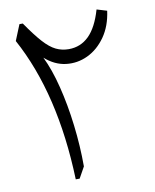

<svg xmlns="http://www.w3.org/2000/svg" viewBox="-84 -813 708 878"><g transform="rotate(-10 270.0 -374.5)"><path d="M424.8 -748.5 471.7 -734.4Q462.4 -664.6 428 -615.7Q393.6 -566.9 345.2 -543.9Q296.9 -521 244.4 -527.3Q191.9 -533.7 147 -573.7Q176.8 -513.2 198.2 -427.2Q219.7 -341.3 231.4 -243.9Q243.2 -146.5 243.2 -51.8L214.4 0H196.3Q183.1 -399.9 36.1 -670.4L65.9 -743.7H81.5Q122.1 -684.6 152.1 -651.4Q182.1 -618.2 209.5 -605Q236.8 -591.8 268.6 -591.8Q323.7 -591.8 362.5 -629.9Q401.4 -668 424.8 -748.5Z"/></g></svg>

Font: Pinar-FD Regular
Style: FD-Regular
Weight: 400
Designer: Amin Abedi
Version: Version 3.000